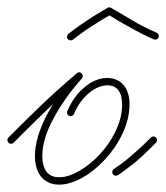

<svg xmlns="http://www.w3.org/2000/svg" viewBox="-30 -492 452 522"><path d="M156 -400C152 -397 151 -390 154 -386C157 -382 164 -381 168 -384C186 -398 205 -412 223 -423C239 -433 254 -443 268 -450C284 -440 302 -429 321 -419C342 -407 365 -395 388 -385C393 -383 399 -385 401 -390C403 -395 401 -401 396 -403C373 -413 351 -424 331 -436C310 -448 291 -460 273 -470C270 -472 266 -473 263 -471C248 -462 230 -452 212 -440C194 -428 175 -415 156 -400ZM153 -190C151 -185 153 -179 158 -177C163 -175 169 -177 171 -182C181 -206 195 -225 212 -239C227 -252 245 -260 262 -260C276 -260 286 -255 292 -246C300 -236 302 -221 302 -204C301 -157 275 -109 241 -72C207 -36 165 -10 131 -10C118 -10 106 -14 98 -23C90 -33 85 -48 85 -68C85 -98 95 -132 114 -167C133 -204 160 -242 192 -278C201 -288 188 -301 179 -293C137 -257 105 -228 79 -203C52 -177 31 -156 12 -137L-7 -118C-11 -114 -11 -108 -7 -104C-3 -100 3 -100 7 -104L26 -123C45 -142 66 -163 92 -188C99 -195 107 -202 114 -209C108 -198 101 -187 96 -177C76 -138 65 -100 65 -68C65 -42 72 -23 83 -10C95 3 111 10 131 10C170 10 217 -17 255 -58C293 -99 321 -153 322 -204C323 -226 318 -244 309 -257C299 -271 283 -280 262 -280C240 -280 218 -271 199 -254C180 -239 164 -216 153 -190ZM279 -32C275 -29 274 -23 277 -18C280 -14 286 -13 291 -16C306 -26 321 -38 337 -50C352 -63 367 -77 383 -93L394 -104C398 -108 398 -114 394 -118C390 -122 384 -122 380 -118L369 -107C353 -91 338 -78 324 -66C309 -53 295 -43 279 -32Z"/></svg>

Font: Mistral SingleLine OTF-SVG Regular
Style: Regular
Weight: 300
Designer: François Chastanet, Élisa Garzelli, Anais Alves, Morgane Autin
Foundry: institut supérieur des arts et du design Toulouse / isdaT
Version: Version 1.000;hotconv 1.0.117;makeotfexe 2.5.65602 DEVELOPME